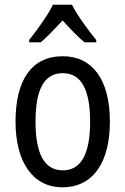

<svg xmlns="http://www.w3.org/2000/svg" viewBox="-20 -786 533 816"><path d="M286 -766H205C184 -722 140 -662 104 -616V-606H153C181 -629 213 -664 246 -699C278 -664 309 -631 339 -606H389V-616C354 -659 308 -721 286 -766ZM447 -269C447 -450 371 -547 247 -547C114 -547 46 -446 46 -269C46 -98 119 10 245 10C378 10 447 -99 447 -269ZM131 -269C131 -404 166 -475 247 -475C326 -475 363 -404 363 -269C363 -134 326 -62 247 -62C167 -62 131 -135 131 -269Z"/></svg>

Font: Noto Sans Sinhala UI Condensed
Style: Regular
Weight: 400
Width: 3
Designer: Jelle Bosma - Monotype Design Team
Foundry: Monotype Imaging Inc.
Version: Version 2.006